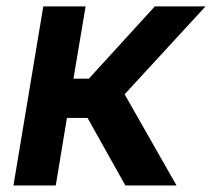

<svg xmlns="http://www.w3.org/2000/svg" viewBox="-20 -565 646 585"><path d="M111.9 -545.5H240.8L203.8 -325.3H250.7L451.7 -545.5H606.2L359.7 -277.7L517.8 0H361.9L246.8 -205.6H183.9L149.9 0H21Z"/></svg>

Font: Inter P Semi Bold
Style: Italic
Weight: 600
Italic angle: 9.39999°
Designer: Rasmus Andersson
Foundry: rsms
Version: Version 3.018;git-588b23468